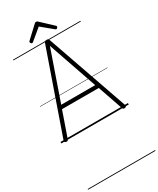

<svg xmlns="http://www.w3.org/2000/svg" viewBox="-472 -1514 1862 2266"><g transform="rotate(-30 459.5 -380.5)"><path d="M59 13Q44 10 40 3Q36 -4 40 -16L426 -1123Q430 -1136 437.5 -1141Q445 -1146 459 -1146Q474 -1146 481 -1141Q488 -1136 492 -1123L879 -16Q884 -4 879 3Q874 10 859 13Q845 15 838.5 10.5Q832 6 826 -10L710 -346H209L92 -10Q87 5 80.5 10Q74 15 59 13ZM227 -396H690L459 -1065ZM295 -1197Q288 -1197 280.5 -1205Q273 -1213 273 -1221Q273 -1224 274 -1227Q275 -1230 278 -1234L434 -1380Q440 -1386 445 -1389Q450 -1392 459 -1392Q468 -1392 473.5 -1389Q479 -1386 484 -1380L641 -1233Q645 -1230 645.5 -1226.5Q646 -1223 646 -1220Q646 -1212 638.5 -1204.5Q631 -1197 624 -1197Q619 -1197 615.5 -1199.5Q612 -1202 607 -1206L459 -1328L312 -1206Q308 -1202 304 -1199.5Q300 -1197 295 -1197ZM0 621H919V631H0ZM0 -20H919V0H0ZM0 -505H919V-500H0ZM0 -1141H919V-1131H0Z"/></g></svg>

Font: Playwrite BR Guides
Style: Regular
Weight: 400
Designer: Veronika Burian, José Scaglione
Foundry: TypeTogether
Version: Version 1.003